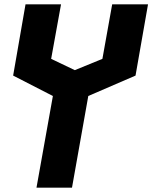

<svg xmlns="http://www.w3.org/2000/svg" viewBox="-20 -745 702 884"><path d="M223.5 -303 40.5 -397 97.5 -725H261L215.5 -474L324.5 -422L451.5 -474L496.5 -725H661.5L604 -397L386.5 -303L311.5 119H148Z"/></svg>

Font: JuliaMono ExtraBold
Style: Italic
Weight: 800
Italic angle: -9°
Monospace: yes
Designer: cormullion
Foundry: corm
Version: Version 0.057; ttfautohint (v1.8.4)